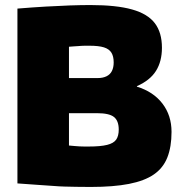

<svg xmlns="http://www.w3.org/2000/svg" viewBox="-20 -730 714 760"><path d="M49 -4V-696Q110 -701 161.5 -704Q213 -707 257 -708.5Q301 -710 338 -710Q441 -710 503 -692.5Q565 -675 593 -638Q621 -601 621 -541Q621 -487 597.5 -449.5Q574 -412 522 -389V-387Q587 -367 623 -320Q659 -273 659 -208Q659 -149 642.5 -107Q626 -65 589 -39.5Q552 -14 490.5 -2Q429 10 339 10Q306 10 281.5 9.5Q257 9 236 8.5Q215 8 191 6Q167 4 133 2Q99 0 49 -4ZM253 -421H367Q387 -421 401.5 -428Q416 -435 423 -449Q430 -463 430 -483Q430 -507 421 -521.5Q412 -536 391.5 -542.5Q371 -549 334 -549Q324 -549 316 -549Q308 -549 302 -548.5Q296 -548 289 -547.5Q282 -547 273 -546.5Q264 -546 253 -545ZM253 -154Q264 -153 275 -152Q286 -151 295.5 -150.5Q305 -150 314 -150Q323 -150 331 -150Q378 -150 404 -156.5Q430 -163 440 -177.5Q450 -192 450 -217Q450 -252 431 -267Q412 -282 364 -282H253Z"/></svg>

Font: Georama ExtraBold
Style: Regular
Weight: 800
Designer: Jean-Baptiste Levee
Foundry: Production Type
Version: Version 1.001